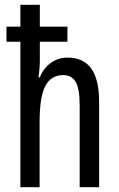

<svg xmlns="http://www.w3.org/2000/svg" viewBox="-20 -780 496 800"><path d="M146 -669H261V-606H146V-529Q146 -494 140 -458H146Q161 -496 192 -518Q223 -540 261 -540Q328 -540 360.5 -494Q393 -448 393 -357V0H312V-341Q312 -408 296 -437.5Q280 -467 243 -467Q192 -467 168.5 -421Q145 -375 145 -272V0H65V-606H7V-669H65V-760H146Z"/></svg>

Font: Noto Sans UI Cond
Style: Regular
Weight: 400
Width: 3
Designer: Monotype Design Team
Foundry: Monotype Imaging Inc.
Version: Version 1.001